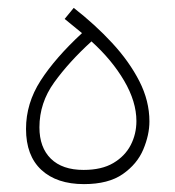

<svg xmlns="http://www.w3.org/2000/svg" viewBox="-20 -467 445 487"><path d="M193 0Q124 0 85 -36Q46 -72 46 -140Q46 -205 83 -262.5Q120 -320 188 -383L144 -419L167 -447Q221 -405 264.5 -358Q308 -311 333.5 -261Q359 -211 359 -159Q359 -125 343.5 -88Q328 -51 291.5 -25.5Q255 0 193 0ZM192 -36Q238 -36 267.5 -53.5Q297 -71 311.5 -99Q326 -127 326 -160Q326 -209 295 -262Q264 -315 212 -362Q155 -310 117.5 -258Q80 -206 80 -144Q80 -93 109 -64.5Q138 -36 192 -36Z"/></svg>

Font: Noto Sans Arabic UI XLt
Style: Regular
Weight: 200
Designer: Monotype Design Team, Nadine Chahine and Nizar Qandah
Foundry: Monotype Imaging Inc.
Version: Version 2.010; ttfautohint (v1.8.4.7-5d5b)